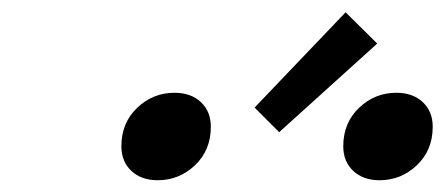

<svg xmlns="http://www.w3.org/2000/svg" viewBox="-20 -1040 741 320"><path d="M552.1 -796.2Q552.1 -835.3 578.5 -860.4Q604.8 -885.4 640.6 -885.4Q668 -885.4 684.6 -869.8Q701.2 -854.2 701.2 -828.8Q701.2 -789.7 674.8 -764.6Q648.4 -739.6 612.6 -739.6Q585.3 -739.6 568.7 -755.2Q552.1 -770.8 552.1 -796.2ZM182.3 -796.2Q182.3 -835.3 208.7 -860.4Q235 -885.4 270.8 -885.4Q298.2 -885.4 314.8 -869.8Q331.4 -854.2 331.4 -828.8Q331.4 -789.7 305 -764.6Q278.6 -739.6 242.8 -739.6Q215.5 -739.6 198.9 -755.2Q182.3 -770.8 182.3 -796.2ZM556 -1019.5 608.7 -967.4 445.3 -819.7 404.3 -860.7Z"/></svg>

Font: Monoid
Style: Italic
Weight: 400
Width: 4
Italic angle: -11°
Monospace: yes
Version: Version 0.61